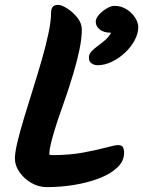

<svg xmlns="http://www.w3.org/2000/svg" viewBox="-20 -780 586 786"><path d="M435 -646Q419 -646 407.5 -649.5Q396 -653 388 -659.5Q380 -666 376 -674Q372 -682 372 -692Q372 -705 385 -719.5Q398 -734 416 -745Q434 -756 448 -756Q476 -756 498 -742Q520 -728 533 -708Q546 -688 546 -669Q546 -643 531.5 -615.5Q517 -588 492.5 -565Q468 -542 438.5 -527.5Q409 -513 379 -513Q367 -513 355.5 -520Q344 -527 344 -544Q344 -558 354 -569Q364 -580 379 -591Q394 -602 409.5 -615Q425 -628 435 -646ZM315 -659Q315 -623 305 -575.5Q295 -528 279.5 -476.5Q264 -425 247 -376Q230 -327 216 -287Q209 -266 201 -239Q193 -212 187.5 -188.5Q182 -165 182 -152Q182 -147 184.5 -146Q187 -145 194 -145Q265 -145 321 -155.5Q377 -166 414 -176Q451 -186 463 -186Q479 -186 483.5 -177Q488 -168 488 -154Q488 -121 461 -95Q434 -69 388.5 -51Q343 -33 286.5 -23.5Q230 -14 171 -14Q138 -14 108.5 -31Q79 -48 60 -75Q41 -102 41 -131Q41 -155 51.5 -199Q62 -243 79 -299Q96 -355 115 -415.5Q134 -476 151 -535Q168 -594 178.5 -644Q189 -694 189 -727Q189 -742 195 -751Q201 -760 218 -760Q232 -760 255 -745.5Q278 -731 296.5 -708Q315 -685 315 -659Z"/></svg>

Font: Kalam Variable Light
Style: Regular
Weight: 300
Designer: Lipi Raval, Jonny Pinhorn
Foundry: Indian Type Foundry
Version: Version 3.000